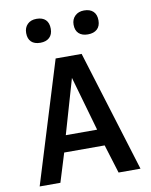

<svg xmlns="http://www.w3.org/2000/svg" viewBox="-95 -950 804 1020"><g transform="rotate(-10 307.0 -440.0)"><path d="M171.9 -751Q140.1 -751 123 -767.3Q106 -783.7 106 -814.9Q106 -843.8 123.8 -861.8Q141.6 -879.9 172.9 -879.9Q205.1 -879.9 221.9 -863.3Q238.8 -846.7 238.8 -814.9Q238.8 -784.2 220.9 -767.6Q203.1 -751 171.9 -751ZM428.2 -751Q397 -751 379.4 -767.3Q361.8 -783.7 361.8 -814.9Q361.8 -843.8 380.4 -861.8Q398.9 -879.9 429.2 -879.9Q461.4 -879.9 478.8 -863Q496.1 -846.2 496.1 -814.9Q496.1 -783.7 478 -767.3Q460 -751 428.2 -751ZM147 0H35.2L236.8 -654.8H377L579.1 0H460.9L413.1 -154.8H194.8ZM219.2 -244.1H388.2L304.2 -538.1Z"/></g></svg>

Font: IntelOne Mono Medium
Style: Regular
Weight: 500
Designer: Fred Shallcrass
Foundry: Frere-Jones Type LLC
Version: Version 1.200;hotconv 1.1.0;makeotfexe 2.6.0;FJTRelease1.2